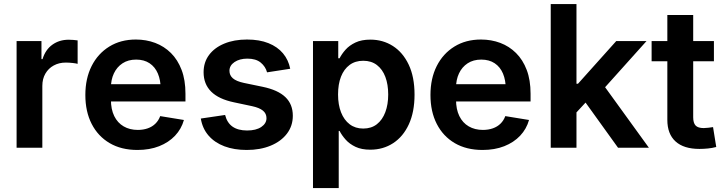

<svg xmlns="http://www.w3.org/2000/svg" viewBox="-20 -748 3665 972"><path d="M64 0V-540H189.9V-448.7H195.3Q210 -496.6 245.1 -521.7Q280.3 -546.9 327.6 -546.9Q338.9 -546.9 351.3 -545.9Q363.8 -544.9 373 -543.5V-424.8Q365.2 -427.2 347.4 -429.2Q329.6 -431.2 312.5 -431.2Q278.8 -431.2 252 -416.5Q225.1 -401.9 209.7 -375.2Q194.3 -348.6 194.3 -313V0Z M675.8 11.2Q594.2 11.2 535.2 -23.4Q476.1 -58.1 444.1 -120.6Q412.1 -183.1 412.1 -267.1Q412.1 -350.6 443.8 -413.6Q475.6 -476.6 533.2 -512.2Q590.8 -547.9 668 -547.9Q720.2 -547.9 765.6 -530.8Q811 -513.7 845.5 -479.5Q879.9 -445.3 899.4 -394Q918.9 -342.8 918.9 -273.4V-234.4H470.2V-321.8H854L793.5 -296.9Q793.5 -341.8 779.3 -375.5Q765.1 -409.2 737.3 -427.7Q709.5 -446.3 669.4 -446.3Q628.9 -446.3 600.3 -427.5Q571.8 -408.7 556.6 -376.5Q541.5 -344.2 541.5 -303.7V-244.1Q541.5 -194.8 558.3 -160.4Q575.2 -126 606 -108.2Q636.7 -90.3 677.7 -90.3Q705.6 -90.3 728.3 -98.4Q751 -106.4 766.8 -122.1Q782.7 -137.7 791 -160.2L911.1 -140.6Q898.4 -95.2 866.2 -61Q834 -26.9 785.6 -7.8Q737.3 11.2 675.8 11.2Z M1229 11.2Q1165.5 11.2 1116.2 -7.3Q1066.9 -25.9 1035.9 -61.5Q1004.9 -97.2 996.6 -147.9L1119.6 -166Q1129.4 -126.5 1157.2 -106.9Q1185.1 -87.4 1231 -87.4Q1276.4 -87.4 1302.7 -105.2Q1329.1 -123 1329.1 -149.9Q1329.1 -173.3 1311 -188Q1293 -202.6 1256.8 -210.4L1164.6 -230Q1087.4 -246.1 1049.1 -284.2Q1010.7 -322.3 1010.7 -382.3Q1010.7 -432.6 1038.3 -469.7Q1065.9 -506.8 1115.5 -527.3Q1165 -547.9 1230.5 -547.9Q1293.5 -547.9 1339.1 -529.5Q1384.8 -511.2 1412.6 -478Q1440.4 -444.8 1449.2 -399.9L1332 -381.8Q1324.2 -411.1 1299.8 -431.2Q1275.4 -451.2 1232.4 -451.2Q1192.9 -451.2 1167.2 -433.8Q1141.6 -416.5 1141.6 -389.6Q1141.6 -366.7 1158.9 -351.6Q1176.3 -336.4 1215.3 -328.1L1309.6 -308.6Q1387.2 -292.5 1424.8 -256.3Q1462.4 -220.2 1462.4 -162.1Q1462.4 -110.4 1432.6 -71.3Q1402.8 -32.2 1350.1 -10.5Q1297.4 11.2 1229 11.2Z M1564.5 204.1V-540H1692.4V-453.1H1699.2Q1710 -474.6 1729.2 -496.3Q1748.5 -518.1 1779.3 -532.7Q1810.1 -547.4 1855 -547.4Q1918.5 -547.4 1969 -515.1Q2019.5 -482.9 2049.1 -420.7Q2078.6 -358.4 2078.6 -269Q2078.6 -181.2 2049.8 -118.7Q2021 -56.2 1970.2 -23.2Q1919.4 9.8 1854.5 9.8Q1810.5 9.8 1780 -4.6Q1749.5 -19 1730 -41Q1710.4 -63 1699.2 -85H1694.8V204.1ZM1818.8 -97.2Q1859.9 -97.2 1887.9 -119.1Q1916 -141.1 1930.7 -180.2Q1945.3 -219.2 1945.3 -269.5Q1945.3 -320.3 1930.9 -358.6Q1916.5 -397 1888.2 -418.7Q1859.9 -440.4 1818.8 -440.4Q1778.3 -440.4 1749.8 -419.2Q1721.2 -397.9 1706.3 -359.9Q1691.4 -321.8 1691.4 -269.5Q1691.4 -218.3 1706.5 -179.4Q1721.7 -140.6 1750.2 -118.9Q1778.8 -97.2 1818.8 -97.2Z M2422.9 11.2Q2341.3 11.2 2282.2 -23.4Q2223.1 -58.1 2191.2 -120.6Q2159.2 -183.1 2159.2 -267.1Q2159.2 -350.6 2190.9 -413.6Q2222.7 -476.6 2280.3 -512.2Q2337.9 -547.9 2415 -547.9Q2467.3 -547.9 2512.7 -530.8Q2558.1 -513.7 2592.5 -479.5Q2627 -445.3 2646.5 -394Q2666 -342.8 2666 -273.4V-234.4H2217.3V-321.8H2601.1L2540.5 -296.9Q2540.5 -341.8 2526.4 -375.5Q2512.2 -409.2 2484.4 -427.7Q2456.5 -446.3 2416.5 -446.3Q2376 -446.3 2347.4 -427.5Q2318.8 -408.7 2303.7 -376.5Q2288.6 -344.2 2288.6 -303.7V-244.1Q2288.6 -194.8 2305.4 -160.4Q2322.3 -126 2353 -108.2Q2383.8 -90.3 2424.8 -90.3Q2452.6 -90.3 2475.3 -98.4Q2498 -106.4 2513.9 -122.1Q2529.8 -137.7 2538.1 -160.2L2658.2 -140.6Q2645.5 -95.2 2613.3 -61Q2581.1 -26.9 2532.7 -7.8Q2484.4 11.2 2422.9 11.2Z M2887.2 -167V-324.2H2906.2L3099.6 -540H3252.9L3013.2 -272.9H2985.4ZM2768.1 0V-727.5H2898.4V0ZM3108.9 0 2933.6 -243.7 3022 -335.9 3265.1 0Z M3594.2 -540V-438H3278.8V-540ZM3358.4 -671.9H3489.3V-154.3Q3489.3 -125.5 3501.5 -112.5Q3513.7 -99.6 3542.5 -99.6Q3551.3 -99.6 3566.2 -101.3Q3581.1 -103 3589.8 -104.5L3606 -3.9Q3585.9 1.5 3564 3.7Q3542 5.9 3521 5.9Q3441.4 5.9 3399.9 -32Q3358.4 -69.8 3358.4 -141.1Z"/></svg>

Font: V-Inter
Style: SemiBold-600
Weight: 600
Designer: Rasmus Andersson
Foundry: rsms
Version: Version 4.000;git-4146feb